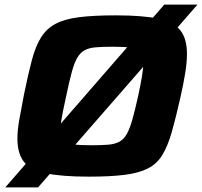

<svg xmlns="http://www.w3.org/2000/svg" viewBox="-20 -763 882 838"><path d="M3 55 697 -743H842L146 55ZM368 8Q247 8 179 -7Q111 -22 83.5 -58Q56 -94 56 -159Q56 -195 64.5 -242.5Q73 -290 85 -352Q103 -440 119 -500.5Q135 -561 159 -599.5Q183 -638 222.5 -659Q262 -680 325.5 -688Q389 -696 485 -696Q605 -696 672.5 -681Q740 -666 768 -629.5Q796 -593 796 -528Q796 -491 788.5 -444.5Q781 -398 767 -336Q747 -247 729.5 -186Q712 -125 688.5 -86.5Q665 -48 626 -28Q587 -8 525 0Q463 8 368 8ZM379 -129Q423 -129 452.5 -131.5Q482 -134 501 -144.5Q520 -155 533 -177.5Q546 -200 557.5 -240.5Q569 -281 583 -344Q594 -395 600 -432Q606 -469 606 -495Q606 -526 593 -539Q580 -552 551 -555.5Q522 -559 472 -559Q427 -559 397.5 -556.5Q368 -554 349 -543.5Q330 -533 317 -510.5Q304 -488 293 -447.5Q282 -407 269 -344Q261 -309 255.5 -281Q250 -253 246.5 -231Q243 -209 243 -191Q243 -162 256.5 -149Q270 -136 300 -132.5Q330 -129 379 -129Z"/></svg>

Font: Saira Expanded
Style: Bold Italic
Weight: 700
Width: 7
Italic angle: -12°
Designer: Hector Gatti with collaboration of the Omnibus-Type team
Foundry: Omnibus-Type
Version: Version 1.101